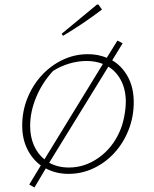

<svg xmlns="http://www.w3.org/2000/svg" viewBox="-20 -761 680 847"><path d="M282 6Q227 6 182 -18L132 66L109 53L160 -31Q122 -59 100 -104Q78 -149 78 -207Q78 -271 101 -328Q124 -385 164 -428.5Q204 -472 256.5 -497Q309 -522 368 -522Q413 -522 451 -506L498 -582L521 -570L475 -495Q519 -469 544.5 -421.5Q570 -374 570 -310Q570 -246 547.5 -188.5Q525 -131 485.5 -87.5Q446 -44 393.5 -19Q341 6 282 6ZM113 -206Q113 -158 129.5 -120Q146 -82 176 -58L434 -479Q401 -492 362 -492Q324 -492 285.5 -480.5Q247 -469 214 -448Q166 -396 139.5 -332Q113 -268 113 -206ZM284 -22Q354 -22 415 -65Q476 -108 508 -181Q521 -210 528 -247Q535 -284 535 -312Q535 -365 514.5 -405Q494 -445 458 -467L197 -43Q235 -22 284 -22ZM258 -603 252 -612 408 -741H414L430 -719Q389 -688 347 -659.5Q305 -631 258 -603Z"/></svg>

Font: Piazzolla SC Thin
Style: Italic
Weight: 100
Italic angle: -11.3°
Designer: Juan Pablo del Peral
Foundry: Huerta Tipografica
Version: Version 1.330